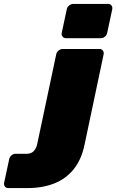

<svg xmlns="http://www.w3.org/2000/svg" viewBox="-188 -770 593 980"><path d="M-146 190Q-157 190 -163 182Q-169 174 -167 163L-141 42Q-139 31 -129.5 23Q-120 15 -109 15H-52Q-29 15 -16 1.5Q-3 -12 2 -35L99 -493Q101 -504 111 -512Q121 -520 132 -520H320Q331 -520 337 -512Q343 -504 341 -493L243 -29Q227 46 187.5 94.5Q148 143 88.5 166.5Q29 190 -49 190ZM149 -575Q138 -575 131.5 -583Q125 -591 127 -602L153 -723Q155 -734 165 -742Q175 -750 186 -750H364Q375 -750 381 -742Q387 -734 385 -723L359 -602Q357 -591 347.5 -583Q338 -575 327 -575Z"/></svg>

Font: Rubik Black
Style: Italic
Weight: 900
Italic angle: -12°
Designer: Hubert and Fischer
Foundry: Hubert and Fischer
Version: Version 2.300;gftools[0.9.30]